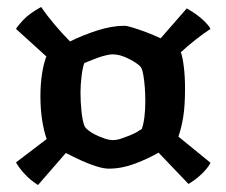

<svg xmlns="http://www.w3.org/2000/svg" viewBox="-20 -564 650 551"><path d="M89 -33Q67 -47 50.5 -65Q34 -83 26 -98L114 -165Q106 -187 101 -219Q96 -251 96 -288Q96 -322 100.5 -351.5Q105 -381 113 -402L26 -481Q30 -489 47 -507Q64 -525 98 -544Q115 -519 138 -492Q161 -465 181 -445Q217 -463 259 -476.5Q301 -490 337 -490Q344 -490 360.5 -485Q377 -480 398.5 -472Q420 -464 441 -454L516 -540Q547 -522 564 -505.5Q581 -489 584 -481Q564 -468 540.5 -449.5Q517 -431 499 -414Q504 -401 507.5 -372.5Q511 -344 511 -310Q511 -261 506 -229.5Q501 -198 492 -172L584 -97Q580 -88 570.5 -77Q561 -66 548.5 -55.5Q536 -45 521 -36L435 -126Q404 -108 366.5 -94Q329 -80 292 -80Q278 -80 257 -86.5Q236 -93 213 -103.5Q190 -114 169 -125ZM304 -162Q315 -162 327 -166Q339 -170 351.5 -175Q364 -180 373.5 -185.5Q383 -191 387 -194Q392 -208 394.5 -228.5Q397 -249 397 -274Q397 -295 395.5 -314Q394 -333 391.5 -347.5Q389 -362 386 -368Q384 -374 370 -383.5Q356 -393 338 -400.5Q320 -408 303 -408Q296 -408 285 -405.5Q274 -403 262.5 -399Q251 -395 240.5 -390.5Q230 -386 222 -383Q217 -370 214 -345Q211 -320 211 -298Q211 -271 214 -243Q217 -215 223 -201Q225 -197 233.5 -190Q242 -183 254.5 -177Q267 -171 280 -166.5Q293 -162 304 -162Z"/></svg>

Font: Texturina 12pt Black
Style: Regular
Weight: 900
Designer: Guillermo Torres Carreño
Foundry: Omnibus-Type
Version: Version 1.002